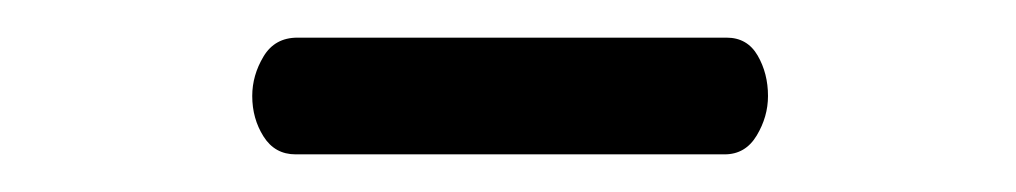

<svg xmlns="http://www.w3.org/2000/svg" viewBox="-20 -699 540 102"><path d="M137 -617Q126 -617 120 -626.5Q114 -636 114 -648Q114 -659 120 -669Q126 -679 138 -679H366Q377 -679 382.5 -669.5Q388 -660 388 -648Q388 -637 382 -627Q376 -617 365 -617Z"/></svg>

Font: QiushuiShotai
Style: Regular
Weight: 600
Designer: Fontworks Inc.
Foundry: Fontworks Inc.
Version: Version 1.250